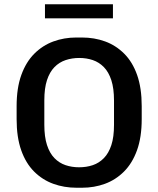

<svg xmlns="http://www.w3.org/2000/svg" viewBox="-20 -871 742 901"><path d="M339 10Q281 10 230 -8.5Q179 -27 140 -66Q101 -105 79.5 -166Q58 -227 58 -312V-373Q58 -458 80 -519Q102 -580 141 -619Q180 -658 230.5 -676.5Q281 -695 338 -695H364Q423 -695 473.5 -676.5Q524 -658 563 -619Q602 -580 623.5 -519Q645 -458 645 -373V-312Q645 -227 623 -166Q601 -105 562 -66Q523 -27 472.5 -8.5Q422 10 365 10ZM351 -86Q386 -86 415.5 -96Q445 -106 467.5 -129Q490 -152 502.5 -190Q515 -228 515 -285V-399Q515 -456 502.5 -494.5Q490 -533 467.5 -556Q445 -579 415.5 -589Q386 -599 352 -599Q318 -599 288 -589Q258 -579 235.5 -556Q213 -533 200.5 -495Q188 -457 188 -400V-286Q188 -229 200.5 -190.5Q213 -152 235.5 -129Q258 -106 287.5 -96Q317 -86 351 -86ZM191 -785V-851H510V-785Z"/></svg>

Font: Chivo Medium Medium
Style: Regular
Weight: 500
Version: Version 2.002